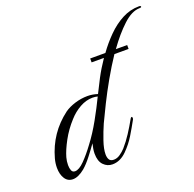

<svg xmlns="http://www.w3.org/2000/svg" viewBox="-115 -752 888 878"><g transform="rotate(-20 329.0 -313.0)"><path d="M302 -13Q318 -13 333 -23.5Q348 -34 359 -46Q381 -71 400.5 -101Q420 -131 439 -165Q442 -169 444 -169Q448 -169 448 -163Q448 -158 446 -155Q428 -122 408 -89Q388 -56 359 -27Q327 5 289 5Q264 5 246 -13.5Q228 -32 228 -69Q228 -80 230 -92Q232 -104 235 -117Q219 -94 196.5 -65Q174 -36 154 -19Q122 7 96 7Q71 7 57.5 -14Q44 -35 44 -67Q44 -89 50 -111Q81 -224 174 -294Q195 -309 225.5 -318.5Q256 -328 287 -328Q312 -328 336 -320Q349 -347 369.5 -386Q390 -425 418 -466H358V-485H432Q460 -524 494 -558Q528 -592 567 -612.5Q606 -633 649 -633Q658 -633 658 -628Q658 -624 649 -624Q611 -624 568 -584Q525 -544 483 -485H538V-466H469Q437 -418 407.5 -366Q378 -314 354.5 -266.5Q331 -219 315 -185Q300 -151 287 -113Q274 -75 274 -49Q274 -33 280 -23Q286 -13 302 -13ZM117 -24Q137 -24 163.5 -51Q190 -78 218 -116Q250 -158 279.5 -211Q309 -264 331 -310Q319 -313 306 -313Q275 -313 244.5 -296Q214 -279 190 -252Q156 -215 133 -172.5Q110 -130 101 -98Q96 -80 96 -61Q96 -46 100.5 -35Q105 -24 117 -24Z"/></g></svg>

Font: MonteCarlo
Style: Regular
Weight: 400
Designer: Robert E. Leuschke
Foundry: Robert E. Leuschke
Version: Version 1.010; ttfautohint (v1.8.3)